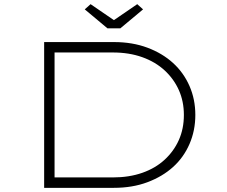

<svg xmlns="http://www.w3.org/2000/svg" viewBox="-20 -902 1088 922"><path d="M192 0V-700H527Q616 -700 688 -673Q760 -646 811 -599.5Q862 -553 890 -489Q918 -425 918 -350Q918 -275 890 -210.5Q862 -146 811 -100Q760 -54 688 -27Q616 0 527 0ZM242 -33 228 -50H522Q600 -50 663 -72Q726 -94 770.5 -135Q815 -176 839 -230Q863 -284 863 -350Q863 -415 839 -469Q815 -523 770.5 -564Q726 -605 663 -627.5Q600 -650 522 -650H225L242 -665ZM496 -766 387 -857 415 -882 542 -795H512L639 -882L667 -857L558 -766Z"/></svg>

Font: Lexend Zetta ExtraLight
Style: Regular
Weight: 250
Version: Version 1.007